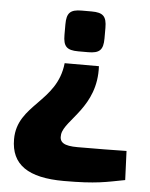

<svg xmlns="http://www.w3.org/2000/svg" viewBox="-52 -557 625 798"><g transform="rotate(5 261.0 -158.0)"><path d="M298 -514H257C209 -514 194 -499 194 -451V-407C194 -359 209 -344 257 -344H298C346 -344 361 -359 361 -407V-451C361 -499 346 -514 298 -514ZM348 -290H205C188 -125 23 -103 23 43C23 149 95 198 244 198C381 198 418 187 498 172L493 51C424 52 391 53 289 53C232 53 211 40 216 6C225 -56 357 -120 348 -290Z"/></g></svg>

Font: Exo 2 Extra Bold
Style: Regular
Weight: 800
Designer: Natanael Gama
Version: Version 1.001;PS 001.001;hotconv 1.0.88;makeotf.lib2.5.64775